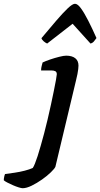

<svg xmlns="http://www.w3.org/2000/svg" viewBox="-170 -794 530 1014"><path d="M-50.5 200Q-57 200 -71.5 195.5Q-86 191 -102 184Q-118 177 -131.5 170Q-145 163 -150 158Q-150 149.5 -147.5 138.2Q-145 127 -143 125Q-119.5 122 -92.2 118Q-65 114 -39.8 107.5Q-14.5 101 3 93Q8 86 14.5 70Q21 54 28.8 30Q36.5 6 45 -24Q53.5 -54 63 -89.2Q72.5 -124.5 81.5 -163.5Q90.5 -201.5 99 -240.8Q107.5 -280 114.5 -314.8Q121.5 -349.5 125.8 -373Q130 -396.5 130 -402Q130 -414 122 -418Q114 -422 100 -422H47Q47 -434 50 -445.2Q53 -456.5 55 -464Q70.5 -471.5 94.8 -479.8Q119 -488 142.8 -494Q166.5 -500 179.5 -500Q210.5 -500 227.5 -486.5Q244.5 -473 244.5 -447.5Q244.5 -440.5 243.2 -429.2Q242 -418 239 -402.8Q236 -387.5 231 -367.5L122.5 87Q118 97 98.5 116Q79 135 52 154Q25 173 -2.5 186.5Q-30 200 -50.5 200ZM79 -564Q69 -568.5 60 -576.5Q51 -584.5 49 -592.5Q91.5 -643.5 126.8 -684.5Q162 -725.5 187.5 -749.8Q213 -774 226 -774Q240 -774 257.5 -750Q275 -726 296 -685Q317 -644 339.5 -593Q334 -586 327.2 -576.8Q320.5 -567.5 308 -564L213.5 -668.5Z"/></svg>

Font: Texturina Medium
Style: Italic
Weight: 500
Italic angle: -11°
Designer: Guillermo Torres Carreño
Foundry: Omnibus-Type
Version: Version 1.002